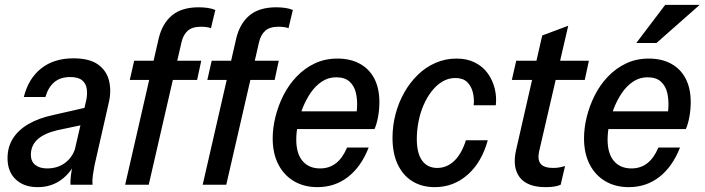

<svg xmlns="http://www.w3.org/2000/svg" viewBox="-20 -760 2899 790"><path d="M270 0Q269 -15 271.5 -36.5Q274 -58 280 -84L274 -85L335 -348Q340 -372 337 -394Q334 -416 318 -429.5Q302 -443 269 -443Q228 -443 203 -421.5Q178 -400 167 -361H78Q97 -437 149.5 -478.5Q202 -520 282 -520Q348 -520 383.5 -494.5Q419 -469 429 -426.5Q439 -384 427 -335L369 -80Q365 -60 362 -38.5Q359 -17 361 0ZM135 10Q78 10 44.5 -22Q11 -54 11 -109Q11 -155 33 -190Q55 -225 97 -249.5Q139 -274 200 -287L349 -321L333 -249L215 -224Q161 -211 134 -186Q107 -161 107 -123Q107 -96 125 -81.5Q143 -67 174 -67Q219 -67 250.5 -92Q282 -117 292 -159L287 -84Q262 -39 223.5 -14.5Q185 10 135 10Z M495 0 633 -602Q648 -664 688 -697Q728 -730 798 -730Q816 -730 834 -727.5Q852 -725 866 -719L848 -644Q841 -647 830 -648.5Q819 -650 807 -650Q771 -650 752.5 -633.5Q734 -617 727 -587L592 0ZM514 -431 532 -510H808L791 -431Z M814 0 952 -602Q967 -664 1007 -697Q1047 -730 1117 -730Q1135 -730 1153 -727.5Q1171 -725 1185 -719L1167 -644Q1160 -647 1149 -648.5Q1138 -650 1126 -650Q1090 -650 1071.5 -633.5Q1053 -617 1046 -587L911 0ZM833 -431 851 -510H1127L1110 -431Z M1286 10Q1231 10 1189.5 -14.5Q1148 -39 1125 -84Q1102 -129 1102 -191Q1102 -234 1113.5 -280Q1125 -326 1146.5 -368.5Q1168 -411 1200.5 -445Q1233 -479 1275 -499Q1317 -519 1369 -519Q1421 -519 1460 -498Q1499 -477 1520 -437Q1541 -397 1541 -340Q1541 -309 1535.5 -279Q1530 -249 1521 -229H1170L1185 -302H1474L1440 -255Q1447 -284 1449 -316.5Q1451 -349 1444.5 -377.5Q1438 -406 1418.5 -424Q1399 -442 1363 -442Q1331 -442 1304.5 -424.5Q1278 -407 1258.5 -378.5Q1239 -350 1225.5 -316Q1212 -282 1205.5 -248Q1199 -214 1199 -186Q1199 -128 1225 -97.5Q1251 -67 1297 -67Q1335 -67 1362.5 -88.5Q1390 -110 1408 -153H1497Q1466 -74 1412 -32Q1358 10 1286 10Z M1769 10Q1716 10 1677 -14Q1638 -38 1616.5 -83.5Q1595 -129 1595 -193Q1595 -243 1607.5 -290.5Q1620 -338 1643.5 -379.5Q1667 -421 1699.5 -452.5Q1732 -484 1772.5 -501.5Q1813 -519 1858 -519Q1902 -519 1934.5 -502.5Q1967 -486 1987 -458Q2007 -430 2015.5 -396Q2024 -362 2020 -327H1929Q1932 -354 1925.5 -380Q1919 -406 1902 -422.5Q1885 -439 1853 -439Q1825 -439 1800.5 -424.5Q1776 -410 1756.5 -385Q1737 -360 1723 -328Q1709 -296 1702 -259.5Q1695 -223 1695 -188Q1695 -129 1717 -99Q1739 -69 1779 -69Q1819 -69 1849.5 -98.5Q1880 -128 1897 -183H1987Q1962 -92 1904 -41Q1846 10 1769 10Z M2225 10Q2149 10 2118 -31Q2087 -72 2104 -145L2211 -614L2318 -654L2198 -136Q2191 -102 2205 -85.5Q2219 -69 2256 -69Q2271 -69 2283.5 -71.5Q2296 -74 2305 -77L2287 0Q2276 5 2261 7.5Q2246 10 2225 10ZM2086 -431 2104 -510H2403L2386 -431Z M2567 10Q2512 10 2470.5 -14.5Q2429 -39 2406 -84Q2383 -129 2383 -191Q2383 -234 2394.5 -280Q2406 -326 2427.5 -368.5Q2449 -411 2481.5 -445Q2514 -479 2556 -499Q2598 -519 2650 -519Q2702 -519 2741 -498Q2780 -477 2801 -437Q2822 -397 2822 -340Q2822 -309 2816.5 -279Q2811 -249 2802 -229H2451L2466 -302H2755L2721 -255Q2728 -284 2730 -316.5Q2732 -349 2725.5 -377.5Q2719 -406 2699.5 -424Q2680 -442 2644 -442Q2612 -442 2585.5 -424.5Q2559 -407 2539.5 -378.5Q2520 -350 2506.5 -316Q2493 -282 2486.5 -248Q2480 -214 2480 -186Q2480 -128 2506 -97.5Q2532 -67 2578 -67Q2616 -67 2643.5 -88.5Q2671 -110 2689 -153H2778Q2747 -74 2693 -32Q2639 10 2567 10ZM2681 -583H2598L2717 -740H2859Z"/></svg>

Font: Instrument Sans SemiCondensed Medium
Style: Italic
Weight: 500
Width: 4
Italic angle: -13°
Designer: Rodrigo Fuenzalida
Foundry: fragTYPE
Version: Version 1.000;gftools[0.9.28]